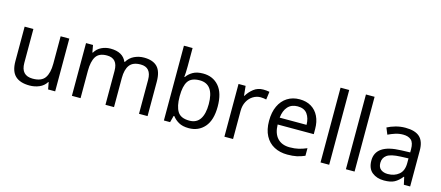

<svg xmlns="http://www.w3.org/2000/svg" viewBox="-52 -1318 4326 1885"><g transform="rotate(15 2111.0 -375.0)"><path d="M533 -536V0H461L448 -71H444Q418 -29 372 -9.5Q326 10 274 10Q177 10 128 -36.5Q79 -83 79 -185V-536H168V-191Q168 -63 287 -63Q376 -63 410.5 -113Q445 -163 445 -257V-536Z M1291 -546Q1382 -546 1427 -499.5Q1472 -453 1472 -349V0H1385V-345Q1385 -472 1276 -472Q1198 -472 1164.5 -427Q1131 -382 1131 -296V0H1044V-345Q1044 -472 934 -472Q853 -472 822 -422Q791 -372 791 -278V0H703V-536H774L787 -463H792Q817 -505 859.5 -525.5Q902 -546 950 -546Q1076 -546 1114 -456H1119Q1146 -502 1192.5 -524Q1239 -546 1291 -546Z M1726 -575Q1726 -541 1724.5 -511.5Q1723 -482 1721 -465H1726Q1749 -499 1789 -522Q1829 -545 1892 -545Q1992 -545 2052.5 -475.5Q2113 -406 2113 -268Q2113 -130 2052 -60Q1991 10 1892 10Q1829 10 1789 -13Q1749 -36 1726 -68H1719L1701 0H1638V-760H1726ZM1877 -472Q1792 -472 1759 -423Q1726 -374 1726 -271V-267Q1726 -168 1758.5 -115.5Q1791 -63 1879 -63Q1951 -63 1986.5 -116Q2022 -169 2022 -269Q2022 -472 1877 -472Z M2503 -546Q2518 -546 2535.5 -544.5Q2553 -543 2566 -540L2555 -459Q2542 -462 2526.5 -464Q2511 -466 2497 -466Q2456 -466 2420 -443.5Q2384 -421 2362.5 -380.5Q2341 -340 2341 -286V0H2253V-536H2325L2335 -438H2339Q2365 -482 2406 -514Q2447 -546 2503 -546Z M2873 -546Q2942 -546 2991.5 -516Q3041 -486 3067.5 -431.5Q3094 -377 3094 -304V-251H2727Q2729 -160 2773.5 -112.5Q2818 -65 2898 -65Q2949 -65 2988.5 -74.5Q3028 -84 3070 -102V-25Q3029 -7 2989 1.5Q2949 10 2894 10Q2818 10 2759.5 -21Q2701 -52 2668.5 -113.5Q2636 -175 2636 -264Q2636 -352 2665.5 -415Q2695 -478 2748.5 -512Q2802 -546 2873 -546ZM2872 -474Q2809 -474 2772.5 -433.5Q2736 -393 2729 -321H3002Q3001 -389 2970 -431.5Q2939 -474 2872 -474Z M3318 0H3230V-760H3318Z M3576 0H3488V-760H3576Z M3949 -545Q4047 -545 4094 -502Q4141 -459 4141 -365V0H4077L4060 -76H4056Q4021 -32 3982.5 -11Q3944 10 3876 10Q3803 10 3755 -28.5Q3707 -67 3707 -149Q3707 -229 3770 -272.5Q3833 -316 3964 -320L4055 -323V-355Q4055 -422 4026 -448Q3997 -474 3944 -474Q3902 -474 3864 -461.5Q3826 -449 3793 -433L3766 -499Q3801 -518 3849 -531.5Q3897 -545 3949 -545ZM3975 -259Q3875 -255 3836.5 -227Q3798 -199 3798 -148Q3798 -103 3825.5 -82Q3853 -61 3896 -61Q3964 -61 4009 -98.5Q4054 -136 4054 -214V-262Z"/></g></svg>

Font: Noto Sans Deseret
Style: Regular
Weight: 400
Designer: Monotype Design Team
Foundry: Monotype Imaging Inc.
Version: Version 2.001; ttfautohint (v1.8.4.7-5d5b)